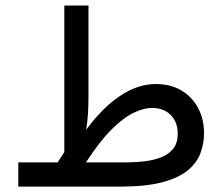

<svg xmlns="http://www.w3.org/2000/svg" viewBox="-20 -692 824 712"><path d="M298.8 -89.8Q349.6 -168.2 393.8 -212Q438 -255.9 475.6 -273.8Q513.2 -291.7 543.2 -291.7Q587.9 -291.7 613.5 -265.1Q639.2 -238.5 639.2 -196.5Q639.2 -162.8 623.4 -142Q607.7 -121.1 580.2 -109.7Q552.7 -98.4 517.5 -94.1Q482.2 -89.8 443.4 -89.8ZM193.8 -89.8H47.9V0H426Q520.5 0 581.1 -16Q641.6 -32 675.7 -59.8Q709.7 -87.6 723.1 -123.4Q736.6 -159.2 736.6 -198.7Q736.6 -249.3 715.2 -290.4Q693.8 -331.5 653.7 -356Q613.5 -380.4 557.4 -380.4Q492.2 -380.4 426.9 -337.5Q361.6 -294.7 299.6 -210.9Q304.7 -242.2 306.4 -273.1Q308.1 -304 308.1 -337.4V-671.6H218.5V-127.9Q212.6 -118.7 206.4 -109.3Q200.2 -99.9 193.8 -89.8Z"/></svg>

Font: Estedad-FD-VF Thin
Style: Regular
Weight: 100
Designer: Amin Abedi
Version: Version 5.0